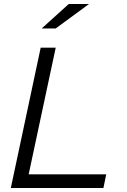

<svg xmlns="http://www.w3.org/2000/svg" viewBox="-20 -938 635 958"><path d="M34 0 183 -700H258L123 -68H510L496 0ZM188 -796 323 -918H424L258 -796Z"/></svg>

Font: Red Hat Text
Style: Italic
Weight: 300
Italic angle: -12°
Designer: Pentagram, MCKL
Foundry: Pentagram, MCKL
Version: Version 1.023